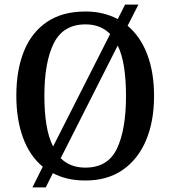

<svg xmlns="http://www.w3.org/2000/svg" viewBox="-20 -775 742 835"><path d="M166 -50Q109 -97 80 -176.5Q51 -256 51 -359Q51 -470 84 -552Q117 -634 184 -679.5Q251 -725 352 -725Q392 -725 427 -716.5Q462 -708 492 -692L524 -755H582L535 -663Q591 -616 620.5 -538Q650 -460 650 -358Q650 -247 615 -164.5Q580 -82 513.5 -36Q447 10 351 10Q270 10 210 -22L179 40H121ZM459 -627Q418 -669 352 -669Q255 -669 214 -587Q173 -505 173 -358Q173 -288 182 -232.5Q191 -177 211 -138ZM351 -46Q449 -46 488.5 -128.5Q528 -211 528 -358Q528 -427 519.5 -482.5Q511 -538 492 -577L244 -87Q285 -46 351 -46Z"/></svg>

Font: Noto Serif Georgian SemiCondensed Medium
Style: Regular
Weight: 500
Width: 4
Designer: Monotype Design Team, Akaki Razmadze
Foundry: Google LLC
Version: Version 2.003; ttfautohint (v1.8.4.7-5d5b)